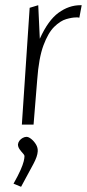

<svg xmlns="http://www.w3.org/2000/svg" viewBox="-20 -479 334 738"><path d="M64 0 94 -449 127 -459 133 -330Q165 -401 205 -430Q245 -459 289 -459Q291 -459 292 -459Q293 -459 294 -459L285 -411Q282 -412 279 -412Q276 -412 272 -412Q257 -412 234.5 -405.5Q212 -399 188.5 -376Q165 -353 147 -304.5Q129 -256 123 -172L109 0ZM61 239 32 227Q50 195 59 174.5Q68 154 71 141.5Q74 129 74 123Q75 118 68.5 111Q62 104 55.5 95Q49 86 49 76Q50 68 55 61.5Q60 55 67.5 51Q75 47 82 47Q90 47 100.5 55.5Q111 64 118.5 76.5Q126 89 125 103Q124 122 108.5 151Q93 180 61 239Z"/></svg>

Font: Ancizar Sans Thin
Style: Italic
Weight: 100
Italic angle: -4°
Designer: Cesar Puertas, Viviana Monsalve, Julian Moncada, Julian Prieto, Jose Castro, Mariel Hernandez, Felipe Aragon, Sara Alarc
Version: Version 8.100